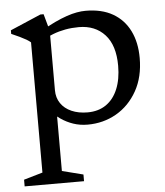

<svg xmlns="http://www.w3.org/2000/svg" viewBox="-51 -512 691 802"><g transform="rotate(-5 294.0 -111.0)"><path d="M453 -224Q453 -310 412.2 -354.5Q371.5 -399 303 -399Q273.5 -399 246.2 -394Q219 -389 194.5 -379.5Q170 -370 147.5 -355.5V-397Q179.5 -416 206.8 -428.8Q234 -441.5 257.2 -449.5Q280.5 -457.5 300.2 -461Q320 -464.5 337 -464.5Q405 -464.5 451.2 -437.8Q497.5 -411 521.5 -362.5Q545.5 -314 545.5 -248.5Q545.5 -169 512.8 -110.8Q480 -52.5 425.5 -21.2Q371 10 305 10Q273 10 245 0.5Q217 -9 193.2 -25.5Q169.5 -42 150 -64H180.5V193.5L269 216V244H20V216L99 193V-353Q92.5 -359 81 -365.8Q69.5 -372.5 53.8 -380Q38 -387.5 19.5 -395.5V-410.5L148 -465.5H161.5L181 -395V-145Q181 -113.5 197 -90Q213 -66.5 242 -53.8Q271 -41 309 -41Q354.5 -41 386.8 -63.2Q419 -85.5 436 -126.8Q453 -168 453 -224Z"/></g></svg>

Font: Newsreader
Style: Regular
Weight: 400
Designer: Hugues Gentile
Foundry: Production Type
Version: Version 1.003